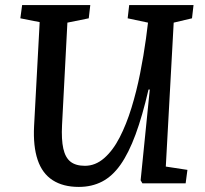

<svg xmlns="http://www.w3.org/2000/svg" viewBox="-20 -721 805 755"><path d="M632 -66 717 -53 710 0H540L533 -12L569 -369H564Q540 -265 513 -192Q486 -119 454 -73.5Q422 -28 381.5 -7Q341 14 290 14Q228 14 187 -12.5Q146 -39 128 -92.5Q110 -146 114 -225L136 -634L60 -649L67 -701H335L329 -649L245 -632L224 -230Q221 -172 229 -136.5Q237 -101 257.5 -85Q278 -69 314 -69Q355 -69 389.5 -99Q424 -129 450.5 -180.5Q477 -232 497 -297Q517 -362 531 -432.5Q545 -503 554 -569L562 -632L482 -649L488 -701H741L735 -649L663 -632Z"/></svg>

Font: Literata Medium
Style: Italic
Weight: 500
Italic angle: -2°
Designer: Latin by Veronika Burian and Jose Scaglione. Greek by Irene Vlachou. Cyrillic by Vera Evstafieva
Foundry: TypeTogether
Version: Version 3.103;gftools[0.9.29]